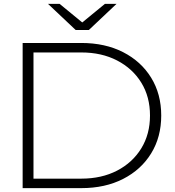

<svg xmlns="http://www.w3.org/2000/svg" viewBox="-20 -972 905 992"><path d="M439 -817H371L228 -952H288L405 -856L522 -952H582ZM400 -750Q523 -750 616 -702.5Q709 -655 761 -570.5Q813 -486 813 -375Q813 -264 761 -179.5Q709 -95 616 -47.5Q523 0 400 0H97V-750ZM153 -49H400Q505 -49 585 -90.5Q665 -132 710 -205.5Q755 -279 755 -375Q755 -472 710 -545Q665 -618 585 -659.5Q505 -701 400 -701H153Z"/></svg>

Font: Bounded
Style: Regular
Weight: 200
Designer: Vlad Churkin
Version: Version 1.0